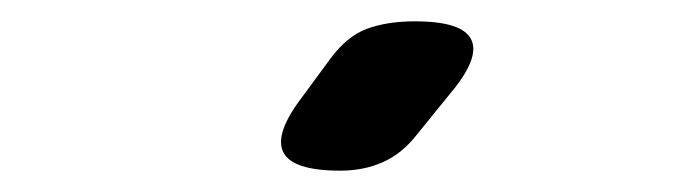

<svg xmlns="http://www.w3.org/2000/svg" viewBox="-20 -805 640 180"><path d="M299 -645Q254 -645 245.5 -662.5Q237 -680 264 -715L289 -749Q305 -771 324 -778Q343 -785 369 -785Q414 -785 422 -767.5Q430 -750 401 -716L371 -679Q357 -661 339 -653Q321 -645 299 -645Z"/></svg>

Font: Maple Mono NL
Style: Bold
Weight: 700
Monospace: yes
Designer: subframe7536
Version: Version 7.000